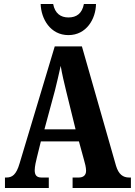

<svg xmlns="http://www.w3.org/2000/svg" viewBox="-20 -948 680 968"><path d="M325 -771C416 -771 463 -853 464 -928H403C394 -880 366 -860 325 -860C286 -860 257 -880 248 -928H185C187 -853 234 -771 325 -771ZM5 0H226V-53H189C163 -53 155 -67 155 -90C155 -109 162 -138 166 -154L186 -235H378L404 -140C408 -127 414 -104 414 -87C414 -62 397 -53 377 -53H346V0H640V-53H631C600 -53 578 -69 565 -112L393 -714H256L79 -125C62 -66 41 -53 12 -53H5ZM204 -296 257 -492C267 -532 277 -575 286 -616C293 -574 303 -532 314 -487L361 -296Z"/></svg>

Font: Noto Serif Lao ExtraCondensed ExtraBold
Style: Regular
Weight: 800
Width: 2
Designer: Monotype Design Team
Foundry: Monotype Imaging Inc.
Version: Version 2.003